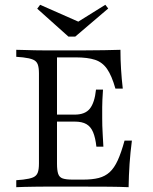

<svg xmlns="http://www.w3.org/2000/svg" viewBox="-20 -778 634 798"><path d="M171 -2.4Q147.6 -2.4 124.6 -2Q101.6 -1.6 81.5 -1.2Q61.3 -0.8 47.6 0V-29L75.8 -31.5Q103.2 -34.7 117.3 -40.7Q131.5 -46.8 136.7 -60.1Q141.9 -73.4 141.9 -98.4V-472.6Q141.9 -497.6 136.7 -510.9Q131.5 -524.2 117.3 -530.2Q103.2 -536.3 75.8 -539.5L47.6 -541.9V-571Q61.3 -571 81.5 -570.2Q101.6 -569.4 124.6 -569Q147.6 -568.5 171 -568.5H180.6H320.2Q374.2 -568.5 413.3 -569.4Q452.4 -570.2 480.6 -571Q480.6 -530.6 483.1 -490.7Q485.5 -450.8 490.3 -409.7H459.7Q444.4 -463.7 425 -491.5Q405.6 -519.4 375 -529.4Q344.4 -539.5 295.2 -539.5H216.9V-97.6Q216.9 -70.2 221.8 -55.6Q226.6 -41.1 240.7 -36.3Q254.8 -31.5 282.3 -31.5H325Q363.7 -31.5 390.3 -38.3Q416.9 -45.2 435.9 -62.5Q454.8 -79.8 469.4 -111.7Q483.9 -143.5 497.6 -193.5H528.2Q521.8 -144.4 518.5 -96.8Q515.3 -49.2 514.5 0Q479.8 -1.6 432.3 -2Q384.7 -2.4 318.5 -2.4H180.6ZM191.1 -272.6V-301.6H362.1V-272.6ZM380.6 -168.5Q376.6 -205.6 366.9 -228.6Q357.3 -251.6 339.1 -262.1Q321 -272.6 290.3 -272.6V-301.6Q333.9 -301.6 353.6 -326.6Q373.4 -351.6 379 -405.6H408.1Q404.8 -358.1 404.8 -332.7Q404.8 -307.3 404.8 -287.1Q404.8 -271.8 405.2 -255.6Q405.6 -239.5 406.9 -219Q408.1 -198.4 409.7 -168.5ZM417.7 -758.1 429.8 -742.7 292.7 -625.8H264.5L134.7 -741.9L146.8 -758.1L331.5 -676.6L280.6 -672.6Z"/></svg>

Font: Playfair 5pt SemiExpanded Light Light
Style: Regular
Weight: 300
Version: Version 2.203